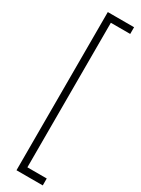

<svg xmlns="http://www.w3.org/2000/svg" viewBox="-215 -721 617 842"><g transform="rotate(30 93.5 -300.5)"><path d="M52 65V-701H87V65ZM52 100V65H185V100ZM87 -667V-701H185V-667Z"/></g></svg>

Font: Foldit ExtraLight
Style: Regular
Weight: 250
Version: Version 1.003